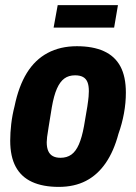

<svg xmlns="http://www.w3.org/2000/svg" viewBox="-20 -720 533 752"><path d="M210 12Q148 12 105.5 -7.5Q63 -27 41.5 -67Q20 -107 20 -169Q20 -200 24 -234.5Q28 -269 37 -304Q53 -382 85 -434Q117 -486 166.5 -512.5Q216 -539 281 -539Q344 -539 387 -519.5Q430 -500 451.5 -460Q473 -420 473 -357Q473 -317 465.5 -276Q458 -235 444 -196Q426 -128 394 -81.5Q362 -35 316.5 -11.5Q271 12 210 12ZM217 -102Q242 -102 259.5 -114.5Q277 -127 289 -154.5Q301 -182 309 -226Q318 -276 322 -302.5Q326 -329 327 -342Q328 -355 328 -363Q328 -385 322.5 -398.5Q317 -412 305 -418.5Q293 -425 274 -425Q249 -425 232 -412.5Q215 -400 203 -373Q191 -346 183 -300Q175 -250 170.5 -223Q166 -196 164.5 -183.5Q163 -171 163 -163Q163 -142 169 -128.5Q175 -115 187 -108.5Q199 -102 217 -102ZM190 -612 206 -700H442L427 -612Z"/></svg>

Font: Archivo Condensed ExtraBold
Style: Italic
Weight: 800
Width: 3
Italic angle: -10°
Designer: Hector Gatti
Foundry: Omnibus-Type
Version: Version 2.001